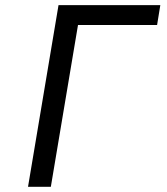

<svg xmlns="http://www.w3.org/2000/svg" viewBox="-20 -718 640 738"><path d="M87.7 0H175.4L279.8 -621.8H583.8L596.2 -698.2H204.9Z"/></svg>

Font: Margiela Mono Italic Text It
Style: Regular
Weight: 400
Designer: Mike Abbink, Paul van der Laan, Pieter van Rosmalen
Foundry: Bold Monday
Version: Version 2.003 2021